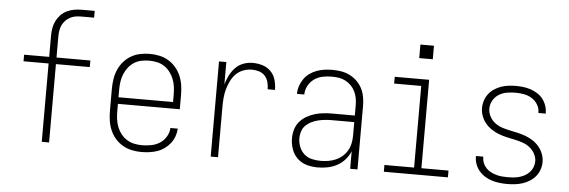

<svg xmlns="http://www.w3.org/2000/svg" viewBox="-48 -886 3097 1045"><g transform="rotate(5 1500.0 -363.5)"><path d="M206 0V-428H69V-464H206V-580Q206 -601 209.5 -621.5Q213 -642 222.5 -661Q232 -680 246.5 -695Q261 -710 280 -719Q299 -728 319.5 -731.5Q340 -735 361 -735H431V-698H361Q345 -698 329.5 -695.5Q314 -693 300 -685.5Q286 -678 275 -666.5Q264 -655 257.5 -641Q251 -627 248.5 -611.5Q246 -596 246 -580V-464H431V-428H246V0Z M751 8Q724 8 698 2.5Q672 -3 648.5 -16.5Q625 -30 607.5 -50.5Q590 -71 579.5 -95.5Q569 -120 565 -146.5Q561 -173 561 -200V-320Q561 -347 565 -373.5Q569 -400 579.5 -424.5Q590 -449 607.5 -469.5Q625 -490 648 -503.5Q671 -517 697 -522.5Q723 -528 750 -528Q777 -528 803 -522.5Q829 -517 852 -503.5Q875 -490 892.5 -469.5Q910 -449 920.5 -424.5Q931 -400 935 -373.5Q939 -347 939 -320V-242H601V-200Q601 -178 604 -156.5Q607 -135 615 -115Q623 -95 636.5 -78Q650 -61 668.5 -49.5Q687 -38 708.5 -33.5Q730 -29 751 -29Q776 -29 801.5 -34Q827 -39 848 -52.5Q869 -66 882.5 -88.5Q896 -111 897 -136H937Q936 -114 928.5 -93Q921 -72 907.5 -55Q894 -38 876 -25Q858 -12 837.5 -5Q817 2 795 5Q773 8 751 8ZM601 -278H899V-320Q899 -342 896 -363Q893 -384 885 -404Q877 -424 863.5 -441.5Q850 -459 832 -470.5Q814 -482 793 -486.5Q772 -491 750 -491Q728 -491 707 -486.5Q686 -482 668 -470.5Q650 -459 636.5 -441.5Q623 -424 615 -404Q607 -384 604 -363Q601 -342 601 -320Z M1129 0V-520H1169V-398Q1176 -423 1188 -447Q1200 -471 1218 -490Q1236 -509 1261 -518.5Q1286 -528 1313 -528Q1340 -528 1366.5 -520Q1393 -512 1412 -492.5Q1431 -473 1438.5 -446Q1446 -419 1446 -392H1406Q1406 -411 1401 -430.5Q1396 -450 1383 -464.5Q1370 -479 1351 -485Q1332 -491 1313 -491Q1288 -491 1265 -482.5Q1242 -474 1225 -457Q1208 -440 1197 -417.5Q1186 -395 1179.5 -371.5Q1173 -348 1171 -324Q1169 -300 1169 -276V0Z M1714 8Q1684 8 1654.5 0Q1625 -8 1603 -29Q1581 -50 1571 -79Q1561 -108 1561 -138Q1561 -163 1568 -186.5Q1575 -210 1590.5 -228.5Q1606 -247 1627.5 -259.5Q1649 -272 1672 -279Q1695 -286 1719.5 -288.5Q1744 -291 1768 -291H1891V-348Q1891 -367 1887.5 -386Q1884 -405 1875.5 -422.5Q1867 -440 1853.5 -453.5Q1840 -467 1823 -476Q1806 -485 1787 -488Q1768 -491 1748 -491Q1723 -491 1698 -486Q1673 -481 1652.5 -466.5Q1632 -452 1619.5 -429Q1607 -406 1607 -381H1567Q1567 -403 1574 -424Q1581 -445 1593.5 -463Q1606 -481 1624 -494Q1642 -507 1662.5 -514.5Q1683 -522 1704.5 -525Q1726 -528 1748 -528Q1773 -528 1797 -524Q1821 -520 1843 -509Q1865 -498 1882.5 -481Q1900 -464 1911 -442.5Q1922 -421 1926.5 -396.5Q1931 -372 1931 -348V0H1891V-96Q1881 -71 1862.5 -50Q1844 -29 1820 -16Q1796 -3 1769 2.5Q1742 8 1714 8ZM1727 -29Q1748 -29 1769 -32.5Q1790 -36 1809.5 -44.5Q1829 -53 1845 -67Q1861 -81 1871.5 -99Q1882 -117 1886.5 -138Q1891 -159 1891 -180V-255H1768Q1749 -255 1730 -253Q1711 -251 1693 -246.5Q1675 -242 1657.5 -233.5Q1640 -225 1626.5 -211.5Q1613 -198 1607 -179.5Q1601 -161 1601 -142Q1601 -118 1610 -95Q1619 -72 1637 -56Q1655 -40 1679 -34.5Q1703 -29 1727 -29Z M2075 0V-37H2237V-483H2089V-520H2277V-37H2425V0ZM2213 -633V-707H2287V-633Z M2749 8Q2728 8 2707 5.5Q2686 3 2666 -3Q2646 -9 2627.5 -20.5Q2609 -32 2595.5 -48Q2582 -64 2574.5 -84Q2567 -104 2567 -125Q2567 -126 2567 -127Q2567 -128 2567 -129H2607Q2607 -128 2607 -127.5Q2607 -127 2607 -126Q2607 -110 2613 -95Q2619 -80 2630 -68Q2641 -56 2655.5 -48.5Q2670 -41 2685.5 -36.5Q2701 -32 2717 -30.5Q2733 -29 2749 -29Q2765 -29 2781 -30.5Q2797 -32 2813 -36.5Q2829 -41 2843 -49Q2857 -57 2868 -69Q2879 -81 2885 -96.5Q2891 -112 2891 -128Q2891 -150 2879.5 -170.5Q2868 -191 2850 -204.5Q2832 -218 2810.5 -225Q2789 -232 2767 -236.5Q2745 -241 2723 -246Q2701 -251 2680.5 -259Q2660 -267 2641 -279.5Q2622 -292 2607.5 -309.5Q2593 -327 2585 -348.5Q2577 -370 2577 -392Q2577 -413 2583.5 -433Q2590 -453 2602.5 -469.5Q2615 -486 2632.5 -497.5Q2650 -509 2669.5 -516Q2689 -523 2709.5 -525.5Q2730 -528 2751 -528Q2772 -528 2792 -525.5Q2812 -523 2831.5 -516.5Q2851 -510 2868.5 -499Q2886 -488 2898.5 -472Q2911 -456 2918 -436Q2925 -416 2925 -396Q2925 -395 2925 -394Q2925 -393 2925 -392H2885Q2885 -393 2885 -393.5Q2885 -394 2885 -395Q2885 -418 2872.5 -438.5Q2860 -459 2840 -471Q2820 -483 2797 -487Q2774 -491 2751 -491Q2728 -491 2704.5 -487Q2681 -483 2661 -470.5Q2641 -458 2629 -437Q2617 -416 2617 -392Q2617 -370 2628 -349.5Q2639 -329 2657 -315.5Q2675 -302 2696.5 -295Q2718 -288 2740 -283.5Q2762 -279 2784 -274Q2806 -269 2827 -261Q2848 -253 2867 -240.5Q2886 -228 2900.5 -210.5Q2915 -193 2923 -171.5Q2931 -150 2931 -128Q2931 -107 2924 -86.5Q2917 -66 2903.5 -49.5Q2890 -33 2871.5 -21.5Q2853 -10 2833 -3.5Q2813 3 2791.5 5.5Q2770 8 2749 8Z"/></g></svg>

Font: Iosevka SS04 Extralight
Style: Regular
Weight: 200
Monospace: yes
Designer: Belleve Invis
Foundry: Belleve Invis
Version: Version 19.0.0; ttfautohint (v1.8.4)